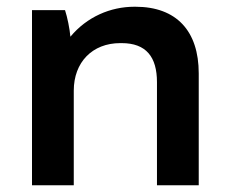

<svg xmlns="http://www.w3.org/2000/svg" viewBox="-20 -550 676 570"><path d="M75 0H199V-281C199 -365 254 -422 337 -422H341C414 -422 446 -381 446 -306V0H570V-332C570 -458 504 -530 382 -530H379C308 -530 238 -500 189 -441C187 -464 180 -499 173 -520H75Z"/></svg>

Font: Fixel Display SemiBold
Style: Regular
Weight: 600
Designer: AlfaBravo + MacPaw
Foundry: Kyrylo Tkachov, Marchela Mozhyna, Serhii Makarenko, Maria Weinstein, Zakhar Kryvoshyya
Version: Version 1.211